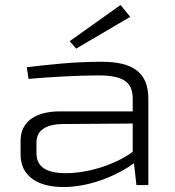

<svg xmlns="http://www.w3.org/2000/svg" viewBox="-20 -746 707 774"><path d="M287 -550 505 -678 466 -726 261 -580ZM389 -497C274 -497 174 -485 88 -475L95 -428C189 -436 296 -442 378 -442C485 -442 515 -409 515 -348V-297H222C121 -297 63 -254 63 -179V-123C63 -38 129 8 236 8C353 8 467 -48 520 -88L530 0H578V-348C578 -459 509 -497 389 -497ZM244 -48C166 -48 127 -74 127 -129V-171C127 -218 160 -244 230 -246L515 -248V-134C441 -79 327 -47 244 -48Z"/></svg>

Font: Exo 2 Light Expanded
Style: Regular
Weight: 300
Width: 7
Designer: Natanael Gama
Version: Version 1.001;PS 001.001;hotconv 1.0.70;makeotf.lib2.5.58329